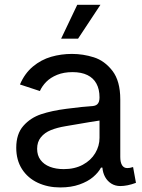

<svg xmlns="http://www.w3.org/2000/svg" viewBox="-20 -781 600 813"><path d="M48.8 -155.3Q48.8 -213.9 78.9 -248Q108.9 -282.2 154.3 -297.4Q199.7 -312.5 261.2 -320.3Q297.9 -325.2 325 -327.9Q352.1 -330.6 373.5 -332Q381.3 -333 387 -335.9Q392.6 -338.9 396.2 -344.7Q399.9 -350.6 400.9 -359.9Q401.4 -362.3 401.4 -368.7Q401.4 -402.8 388.4 -426.8Q375.5 -450.7 350.1 -463.1Q324.7 -475.6 287.1 -475.6Q250 -475.6 221.9 -464.1Q193.8 -452.6 176 -434.6Q158.2 -416.5 148.9 -395.5L64.5 -423.3Q84.5 -470.2 119.4 -499.3Q154.3 -528.3 196.5 -540.5Q238.8 -552.7 284.7 -552.7Q332 -552.7 377.4 -538.3Q422.9 -523.9 456.1 -481Q489.3 -438 489.3 -359.9V-116.7Q489.3 -93.8 496.8 -81.5Q504.4 -69.3 519 -69.3Q525.4 -69.3 530.3 -70.3Q535.2 -71.3 543.5 -73.7L555.7 -6.8Q537.6 0 520.8 3.4Q503.9 6.8 489.3 6.8Q468.3 6.8 451.7 -3.4Q435.1 -13.7 425.3 -31.2Q415.5 -48.8 413.6 -71.3H407.7Q396.5 -50.3 374 -31.2Q351.6 -12.2 316.4 0.2Q281.2 12.7 234.9 12.7Q182.6 12.7 140.1 -7.1Q97.7 -26.9 73.2 -64.9Q48.8 -103 48.8 -155.3ZM401.4 -197.3V-303.2L414.1 -272.5Q394.5 -270 360.8 -264.2Q327.1 -258.3 297.4 -253.4Q283.7 -251 277.1 -250Q270.5 -249 257.3 -246.6Q221.7 -240.7 195.3 -230Q168.9 -219.2 153.1 -199.7Q137.2 -180.2 137.2 -150.9Q137.2 -123 151.6 -103.8Q166 -84.5 191.4 -74.7Q216.8 -64.9 250 -64.9Q296.4 -64.9 330.8 -83.5Q365.2 -102.1 383.3 -132.6Q401.4 -163.1 401.4 -197.3ZM307.1 -760.7H405.3L310.5 -617.2H238.8Z"/></svg>

Font: Raveo Variable
Style: Regular
Weight: 400
Designer: Jakub Foglar, Rasmus Andersson (Inter)
Foundry: Jakubfoglar.com
Version: Version 1.000;Glyphs 3.2.3 (3260)